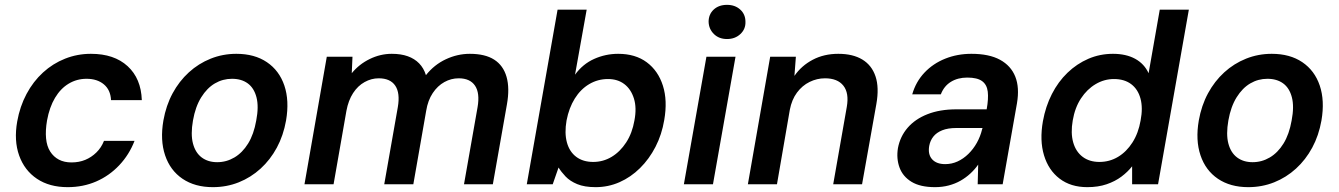

<svg xmlns="http://www.w3.org/2000/svg" viewBox="-20 -760 5523 792"><path d="M259 12Q184 12 132.5 -22.5Q81 -57 59 -118.5Q37 -180 51 -259Q62 -321 89.5 -372.5Q117 -424 157.5 -461Q198 -498 248.5 -518Q299 -538 355 -538Q451 -538 506.5 -487Q562 -436 565 -347H438Q436 -389 408.5 -412Q381 -435 337 -435Q297 -435 263.5 -415Q230 -395 207 -356.5Q184 -318 174 -263Q167 -222 170 -189.5Q173 -157 187 -135Q201 -113 223 -101.5Q245 -90 275 -90Q306 -90 331.5 -100.5Q357 -111 377.5 -131Q398 -151 409 -179H535Q513 -122 472 -78.5Q431 -35 377 -11.5Q323 12 259 12Z M858 12Q784 12 733 -22.5Q682 -57 661 -119.5Q640 -182 654 -263Q665 -325 692 -375Q719 -425 759 -461.5Q799 -498 849 -518Q899 -538 955 -538Q1030 -538 1081 -503.5Q1132 -469 1153 -407Q1174 -345 1160 -263Q1149 -201 1122 -151Q1095 -101 1055 -64.5Q1015 -28 965 -8Q915 12 858 12ZM876 -91Q914 -91 947 -110.5Q980 -130 1003.5 -168Q1027 -206 1037 -263Q1048 -320 1038 -358.5Q1028 -397 1002 -416Q976 -435 937 -435Q899 -435 866.5 -416Q834 -397 810 -358.5Q786 -320 776 -263Q766 -206 776 -168Q786 -130 812 -110.5Q838 -91 876 -91Z M1236 0 1328 -526H1434L1431 -458Q1461 -495 1505 -516.5Q1549 -538 1596 -538Q1634 -538 1662 -528Q1690 -518 1709 -498.5Q1728 -479 1737 -450Q1771 -493 1819 -515.5Q1867 -538 1918 -538Q1981 -538 2018.5 -514Q2056 -490 2069.5 -443Q2083 -396 2071 -329L2013 0H1894L1950 -318Q1960 -376 1939.5 -406.5Q1919 -437 1872 -437Q1841 -437 1813 -421.5Q1785 -406 1765 -376Q1745 -346 1738 -303L1685 0H1565L1621 -318Q1631 -376 1610.5 -406.5Q1590 -437 1542 -437Q1512 -437 1484 -421.5Q1456 -406 1436.5 -376Q1417 -346 1409 -303L1356 0Z M2437 12Q2391 12 2361 -0.5Q2331 -13 2313 -32Q2295 -51 2284 -69L2260 0H2153L2280 -720H2400L2352 -452Q2384 -496 2431 -517Q2478 -538 2530 -538Q2601 -538 2648 -503Q2695 -468 2714.5 -406.5Q2734 -345 2720 -265Q2710 -205 2684 -154.5Q2658 -104 2620 -66.5Q2582 -29 2535.5 -8.5Q2489 12 2437 12ZM2427 -92Q2468 -92 2503 -113Q2538 -134 2563 -172.5Q2588 -211 2597 -263Q2607 -315 2595 -353.5Q2583 -392 2555.5 -413Q2528 -434 2488 -434Q2446 -434 2410.5 -413Q2375 -392 2351 -353.5Q2327 -315 2317 -263Q2308 -211 2318.5 -172.5Q2329 -134 2357 -113Q2385 -92 2427 -92Z M2801 0 2894 -526H3014L2921 0ZM2979 -599Q2946 -599 2925 -619.5Q2904 -640 2903 -670Q2903 -701 2924 -720.5Q2945 -740 2979 -740Q3012 -740 3033.5 -720.5Q3055 -701 3055 -670Q3056 -640 3034 -619.5Q3012 -599 2979 -599Z M3065 0 3157 -526H3263L3257 -447Q3286 -489 3332.5 -513.5Q3379 -538 3438 -538Q3498 -538 3537 -514.5Q3576 -491 3591.5 -445Q3607 -399 3595 -331L3536 0H3417L3473 -319Q3483 -376 3459 -406.5Q3435 -437 3383 -437Q3350 -437 3319.5 -422Q3289 -407 3267.5 -378Q3246 -349 3238 -307L3185 0Z M3837 12Q3776 12 3740 -10Q3704 -32 3690.5 -69Q3677 -106 3684 -149Q3693 -197 3724 -233Q3755 -269 3806 -289Q3857 -309 3925 -309H4050Q4058 -353 4054.5 -382Q4051 -411 4031 -425.5Q4011 -440 3970 -440Q3931 -440 3902.5 -422.5Q3874 -405 3861 -371H3743Q3758 -423 3793.5 -460.5Q3829 -498 3879 -518Q3929 -538 3987 -538Q4060 -538 4105 -513.5Q4150 -489 4168 -444Q4186 -399 4175 -334L4116 0H4013L4015 -81Q4001 -61 3982.5 -44Q3964 -27 3942 -14.5Q3920 -2 3893.5 5Q3867 12 3837 12ZM3879 -83Q3906 -83 3930 -94Q3954 -105 3974.5 -125Q3995 -145 4009.5 -171Q4024 -197 4031 -226L4033 -232H3925Q3890 -232 3866.5 -222.5Q3843 -213 3830 -196.5Q3817 -180 3813 -158Q3807 -123 3825 -103Q3843 -83 3879 -83Z M4465 12Q4397 12 4351 -23Q4305 -58 4286.5 -119.5Q4268 -181 4282 -260Q4293 -321 4319 -372Q4345 -423 4383.5 -460Q4422 -497 4469.5 -517.5Q4517 -538 4571 -538Q4625 -538 4662.5 -517.5Q4700 -497 4718 -458L4764 -720H4884L4757 0H4650V-74Q4632 -51 4606 -31.5Q4580 -12 4545 0Q4510 12 4465 12ZM4515 -92Q4557 -92 4592 -113Q4627 -134 4651.5 -172.5Q4676 -211 4685 -263Q4695 -315 4684.5 -353.5Q4674 -392 4646 -413Q4618 -434 4575 -434Q4535 -434 4499.5 -413Q4464 -392 4439 -354Q4414 -316 4405 -263Q4396 -211 4407 -172.5Q4418 -134 4446 -113Q4474 -92 4515 -92Z M5129 12Q5055 12 5004 -22.5Q4953 -57 4932 -119.5Q4911 -182 4925 -263Q4936 -325 4963 -375Q4990 -425 5030 -461.5Q5070 -498 5120 -518Q5170 -538 5226 -538Q5301 -538 5352 -503.5Q5403 -469 5424 -407Q5445 -345 5431 -263Q5420 -201 5393 -151Q5366 -101 5326 -64.5Q5286 -28 5236 -8Q5186 12 5129 12ZM5147 -91Q5185 -91 5218 -110.5Q5251 -130 5274.5 -168Q5298 -206 5308 -263Q5319 -320 5309 -358.5Q5299 -397 5273 -416Q5247 -435 5208 -435Q5170 -435 5137.5 -416Q5105 -397 5081 -358.5Q5057 -320 5047 -263Q5037 -206 5047 -168Q5057 -130 5083 -110.5Q5109 -91 5147 -91Z"/></svg>

Font: DM Sans 9pt SemiBold
Style: Italic
Weight: 600
Italic angle: -10°
Version: Version 4.004;gftools[0.9.30]